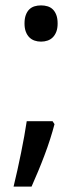

<svg xmlns="http://www.w3.org/2000/svg" viewBox="-20 -570 308 719"><path d="M176.8 -116.2 184.1 -105Q177.2 -78.6 167.7 -48.8Q158.2 -19 146.7 11.2Q135.3 41.5 122.8 71.5Q110.4 101.6 98.1 128.9H30.8Q38.1 99.1 45.2 66.9Q52.2 34.7 58.8 2.7Q65.4 -29.3 70.8 -59.8Q76.2 -90.3 80.1 -116.2ZM71.8 -481.9Q71.8 -501 76.7 -513.9Q81.5 -526.9 89.8 -534.9Q98.1 -543 109.4 -546.4Q120.6 -549.8 133.8 -549.8Q146.5 -549.8 158 -546.4Q169.4 -543 177.7 -534.9Q186 -526.9 190.9 -513.9Q195.8 -501 195.8 -481.9Q195.8 -463.9 190.9 -451.2Q186 -438.5 177.7 -430.2Q169.4 -421.9 158 -418Q146.5 -414.1 133.8 -414.1Q120.6 -414.1 109.4 -418Q98.1 -421.9 89.8 -430.2Q81.5 -438.5 76.7 -451.2Q71.8 -463.9 71.8 -481.9Z"/></svg>

Font: WenQuanYi Micro Hei
Style: Regular
Weight: 400
Foundry: Ascender Corporation
Version: Version 0.2.0-beta